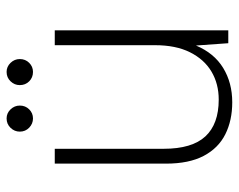

<svg xmlns="http://www.w3.org/2000/svg" viewBox="-91 -621 724 582"><g transform="rotate(-90 271.0 -330.0)"><path d="M252 12Q197 12 155 -9Q113 -30 89.5 -74.5Q66 -119 66 -189V-526H111V-196Q111 -110 148.5 -69.5Q186 -29 260 -29Q308 -29 345 -51Q382 -73 403.5 -116Q425 -159 425 -222V-526H470V0H431L424 -98Q401 -43 356 -15.5Q311 12 252 12ZM203 -592Q187 -592 175 -603.5Q163 -615 163 -632Q163 -648 174.5 -660Q186 -672 203 -672Q219 -672 230.5 -660Q242 -648 242 -632Q242 -615 230.5 -603.5Q219 -592 203 -592ZM344 -592Q327 -592 315.5 -603.5Q304 -615 304 -632Q304 -648 315.5 -660Q327 -672 344 -672Q360 -672 371.5 -660Q383 -648 383 -632Q383 -615 371.5 -603.5Q360 -592 344 -592Z"/></g></svg>

Font: DM Sans 9pt ExtraLight
Style: Regular
Weight: 250
Version: Version 4.004;gftools[0.9.30]